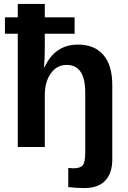

<svg xmlns="http://www.w3.org/2000/svg" viewBox="-20 -745 651 973"><path d="M409 208Q364 208 326 203V106L351 108Q387 108 399.5 92.5Q412 77 412 29V-276Q412 -416 318 -416Q268 -416 237.5 -373Q207 -330 207 -263V0H70V-574H5V-657H70V-725H207V-657H358V-574H207V-507Q207 -448 203 -403H205Q258 -519 375 -519Q459 -519 504 -466.5Q549 -414 549 -315V63Q549 133 513 170.5Q477 208 409 208Z"/></svg>

Font: Libra Sans
Style: Bold
Weight: 700
Foundry: Context Ltd
Version: Version 1.000